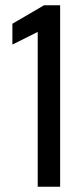

<svg xmlns="http://www.w3.org/2000/svg" viewBox="-20 -708 320 728"><path d="M123 0V-587L27 -539V-618L147 -688H208V0Z"/></svg>

Font: Saira Condensed Medium
Style: Regular
Weight: 500
Width: 3
Designer: Hector Gatti with collaboration of the Omnibus-Type team
Foundry: Omnibus-Type
Version: Version 1.101